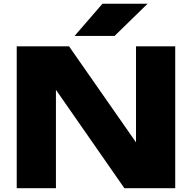

<svg xmlns="http://www.w3.org/2000/svg" viewBox="-20 -995 1015 1015"><path d="M699 -137V-750H906.3V0H637.6L211.6 -612.3L275.7 -625.5V0H68.4V-750H345L763.4 -150.2ZM760.2 -975.3 585.8 -805.2H374.4L521.7 -975.3Z"/></svg>

Font: Unbounded Variable
Style: Regular
Weight: 400
Designer: Luke Prowse, Jean-Baptiste Morizot, Fátima Lázaro, Florian Runge
Foundry: NaN
Version: Version 1.600;FEAKit 1.0